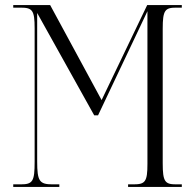

<svg xmlns="http://www.w3.org/2000/svg" viewBox="-20 -734 766 754"><path d="M32 0H213V-10H187C135 -10 126 -22 126 -100V-683L350 -281H365L559 -690V-90C559 -20 550 -10 504 -10H483V0H694V-10H672C628 -10 619 -20 619 -93V-621C619 -694 628 -704 672 -704H694V-714H558L379 -341L177 -714H32V-704H61C107 -704 116 -694 116 -623V-99C116 -22 109 -10 61 -10H32Z"/></svg>

Font: Noto Serif Display ExtraCondensed Light
Style: Regular
Weight: 300
Width: 2
Designer: Monotype Design Team
Foundry: Monotype Imaging Inc.
Version: Version 2.009